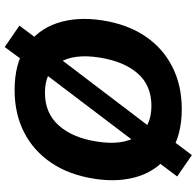

<svg xmlns="http://www.w3.org/2000/svg" viewBox="-30 -770 854 835"><g transform="rotate(90 397.5 -353.0)"><path d="M52 0ZM372 11Q257 11 183.5 -38.5Q110 -88 81 -174Q52 -260 69 -370Q86 -480 138 -557Q190 -634 271 -675Q352 -716 455 -716Q570 -716 643.5 -666.5Q717 -617 746 -531.5Q775 -446 758 -336Q741 -226 688.5 -148.5Q636 -71 555.5 -30Q475 11 372 11ZM384 -121Q473 -121 526.5 -181.5Q580 -242 596 -346Q614 -459 573 -521.5Q532 -584 441 -584Q352 -584 300 -524.5Q248 -465 231 -360Q213 -246 253 -183.5Q293 -121 384 -121ZM185 54 92 -10 180 -128 239 -191 534 -579 567 -643 655 -760 748 -696 660 -579 600 -515 306 -127 272 -64Z"/></g></svg>

Font: Winston
Style: Bold Italic
Weight: 700
Italic angle: -9°
Designer: Original fonts by Vernon Adams / Changes by Cristiano Sobral
Foundry: Original fonts by Vernon Adams / Changes by Cristiano Sobral
Version: Version 2.503;July 17, 2020;FontCreator 13.0.0.2655 64-bit